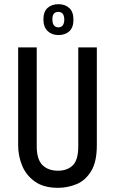

<svg xmlns="http://www.w3.org/2000/svg" viewBox="-20 -887 551 920"><path d="M258 13Q190 13 148 -16.5Q106 -46 86.5 -92.5Q67 -139 67 -191V-660H156V-186Q156 -123 183.5 -96Q211 -69 258 -69Q302 -69 328.5 -94.5Q355 -120 355 -186V-660H444V-191Q444 -111 416.5 -66.5Q389 -22 346.5 -4.5Q304 13 258 13ZM260 -719Q228 -719 208 -738.5Q188 -758 188 -794Q188 -831 208 -849Q228 -867 260 -867Q292 -867 312 -848.5Q332 -830 332 -793Q332 -755 312 -737Q292 -719 260 -719ZM260 -756Q274 -756 281 -766Q288 -776 288 -793Q288 -830 259 -830Q231 -830 231 -795Q231 -756 260 -756Z"/></svg>

Font: Bricolage Grotesque 10pt Condensed
Style: Regular
Weight: 400
Width: 3
Designer: Mathieu Triay
Foundry: Atelier Triay
Version: Version 1.000; ttfautohint (v1.8.4.7-5d5b);gftools[0.9.29]